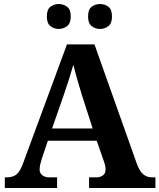

<svg xmlns="http://www.w3.org/2000/svg" viewBox="-20 -935 793 955"><path d="M4 0V-53H16Q43 -53 61.5 -67Q80 -81 96 -126L313 -714H450L659 -125Q674 -83 692.5 -68Q711 -53 735 -53H753V0H423V-53H462Q477 -53 491 -62Q505 -71 505 -92Q505 -104 502 -115.5Q499 -127 496 -135L461 -235H218L189 -149Q185 -137 181 -120.5Q177 -104 177 -92Q177 -73 191 -63Q205 -53 222 -53H264V0ZM239 -296H441L388 -460Q378 -494 365.5 -536Q353 -578 345 -613Q336 -581 323 -540.5Q310 -500 298 -465ZM478 -791Q454 -791 436 -805Q418 -819 418 -853Q418 -888 436 -901.5Q454 -915 478 -915Q501 -915 519 -901.5Q537 -888 537 -853Q537 -819 519 -805Q501 -791 478 -791ZM272 -791Q249 -791 231 -805Q213 -819 213 -853Q213 -888 231 -901.5Q249 -915 272 -915Q295 -915 313.5 -901.5Q332 -888 332 -853Q332 -819 313.5 -805Q295 -791 272 -791Z"/></svg>

Font: Noto Serif Vithkuqi
Style: Bold
Weight: 700
Version: Version 1.005